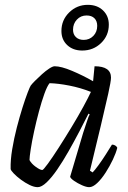

<svg xmlns="http://www.w3.org/2000/svg" viewBox="-20 -774 531 794"><path d="M136 0Q121 0 102.5 -9Q84 -18 66.5 -31Q49 -44 37 -56.5Q25 -69 24 -75Q23 -112 30.5 -157Q38 -202 49.5 -246.5Q61 -291 73 -329Q85 -367 94.5 -391.5Q104 -416 107 -420Q112 -427 125 -440Q138 -453 153.5 -467Q169 -481 183.5 -490.5Q198 -500 206 -500Q233 -500 278 -481Q323 -462 365 -438L371 -500Q439 -500 439 -453Q439 -438 427.5 -386Q416 -334 396.5 -252.5Q377 -171 352 -68L363 -61Q372 -70 387 -90.5Q402 -111 417 -134.5Q432 -158 443 -176Q451 -176 457 -172Q463 -168 465 -163Q460 -142 447 -114.5Q434 -87 417 -60.5Q400 -34 382 -17Q364 0 349 0Q337 0 319 -8Q301 -16 286.5 -26Q272 -36 270 -43L324 -225Q333 -252 340 -273.5Q347 -295 351 -301L346 -304Q329 -270 307.5 -229Q286 -188 263 -147.5Q240 -107 217 -73.5Q194 -40 173 -20Q152 0 136 0ZM155 -71Q159 -71 178 -97Q197 -123 223 -163.5Q249 -204 276 -248.5Q303 -293 324.5 -332.5Q346 -372 356 -394Q313 -411 267 -420Q221 -429 185 -430Q175 -418 163.5 -386Q152 -354 141 -313Q130 -272 121 -230.5Q112 -189 107 -156.5Q102 -124 102 -112Q110 -97 128 -84Q146 -71 155 -71ZM320 -565Q282 -565 258 -587.5Q234 -610 234 -646Q234 -691 266 -722.5Q298 -754 343 -754Q382 -754 406 -731Q430 -708 430 -672Q430 -627 398 -596Q366 -565 320 -565ZM326 -609Q350 -609 366 -625.5Q382 -642 382 -667Q382 -687 370.5 -698.5Q359 -710 338 -710Q314 -710 298 -693Q282 -676 282 -651Q282 -632 294 -620.5Q306 -609 326 -609Z"/></svg>

Font: Texturina 72pt 72pt Regular
Style: Italic
Weight: 400
Italic angle: -11°
Designer: Guillermo Torres Carreño
Foundry: Omnibus-Type
Version: Version 1.002; ttfautohint (v1.8.3)